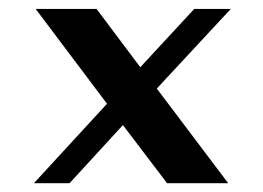

<svg xmlns="http://www.w3.org/2000/svg" viewBox="-20 -543 590 431"><path d="M136.2 -131.8H56.2L220.2 -310.1L60.1 -522.9H196.8L294.9 -392.1L416 -522.9H498L332 -344.2L492.2 -131.8H355L255.9 -262.2Z"/></svg>

Font: Uncial Antiqua
Style: Regular
Weight: 400
Version: Version 1.000